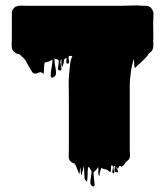

<svg xmlns="http://www.w3.org/2000/svg" viewBox="-20 -592 599 697"><path d="M537 -536Q537 -529 536.5 -522Q536 -515 536 -509Q536 -492 536.5 -475Q537 -458 536 -441Q538 -426 535 -416Q534 -412 531.5 -408Q529 -404 524 -400Q523 -400 522.5 -399.5Q522 -399 521 -399Q520 -398 518 -394Q517 -393 516 -391Q515 -389 513 -387Q508 -381 501.5 -375Q495 -369 489 -363L483 -358L474 -349Q473 -349 473 -348.5Q473 -348 473 -348Q469 -344 469 -345Q468 -350 467.5 -355Q467 -360 467 -365Q467 -368 467 -371Q467 -374 466 -378L460 -357Q456 -341 454 -321Q453 -319 453 -313Q452 -304 451.5 -295.5Q451 -287 451 -278V-46L452 -29Q452 -23 451 -21Q451 -14 439 -5Q438 -5 438 -4.5Q438 -4 437 -4Q435 -1 433 2.5Q431 6 429 8L423 12Q418 15 419 13.5Q420 12 419 11Q416 11 414 10Q413 11 411 15Q410 16 409.5 18.5Q409 21 407 20Q396 9 397 10.5Q398 12 403 18.5Q408 25 409 30.5Q410 36 399 32Q395 32 395.5 26Q396 20 397 14Q398 8 395 10Q391 12 392 19.5Q393 27 394.5 32.5Q396 38 391 37Q387 35 388 29Q389 23 390 16.5Q391 10 386 8Q386 8 385.5 8Q385 8 384 9Q383 11 383 19.5Q383 28 381 33Q381 34 376.5 30.5Q372 27 371 26Q367 23 361.5 22.5Q356 22 351 19Q350 19 348 17Q347 21 345.5 25Q344 29 343 32Q342 36 341.5 42.5Q341 49 339 46Q336 38 337 30Q338 22 336 14Q335 17 328 26Q327 27 324.5 29Q322 31 320 32Q319 40 321 54Q323 68 323.5 77.5Q324 87 316 84Q308 80 308 70Q308 60 310.5 48.5Q313 37 312 27Q312 27 311.5 27Q311 27 311 26Q310 26 309 24Q308 22 309 24Q308 22 307 20.5Q306 19 305 18Q305 17 304.5 16.5Q304 16 304 15Q300 15 300 14Q298 27 298 40.5Q298 54 296 67Q295 68 294 66Q293 64 292 63Q291 62 289.5 61.5Q288 61 288 60Q286 48 286 36Q286 24 284 12Q282 16 281.5 21Q281 26 279 31Q278 34 277.5 39.5Q277 45 275 42Q273 37 273 29.5Q273 22 271 15Q270 21 270 27.5Q270 34 268 39Q267 41 266 37Q265 33 264 31Q263 29 262 26.5Q261 24 260 21Q259 18 257.5 15Q256 12 255 9L247 0Q246 0 245.5 -0.5Q245 -1 244 -1Q237 -4 232 -12Q230 -16 230 -18Q229 -25 229.5 -32Q230 -39 230 -46V-234Q230 -254 229.5 -273.5Q229 -293 230 -312Q231 -318 231 -323.5Q231 -329 232 -334Q233 -348 235 -362.5Q237 -377 243 -389H234Q230 -389 230 -389Q228 -382 230.5 -371.5Q233 -361 226 -361Q220 -361 220.5 -368Q221 -375 222 -382Q220 -380 218 -380Q217 -379 215.5 -379Q214 -379 214 -378Q212 -373 211.5 -367.5Q211 -362 209 -357Q208 -355 207 -351.5Q206 -348 205 -349Q202 -356 203 -368.5Q204 -381 201 -375Q198 -370 200 -360.5Q202 -351 203 -343.5Q204 -336 197 -336Q188 -336 191 -349Q194 -362 193 -372Q193 -372 189 -376Q188 -376 187.5 -376.5Q187 -377 186 -377Q185 -377 184 -377.5Q183 -378 182 -378Q181 -378 179.5 -379.5Q178 -381 178 -379Q177 -368 180 -354Q183 -340 183.5 -328Q184 -316 173 -311Q164 -307 164 -319Q164 -331 167.5 -348Q171 -365 170 -375Q169 -376 166 -373Q165 -372 162 -371Q159 -370 158 -369Q155 -368 152 -367Q149 -366 146 -366Q145 -365 143.5 -365.5Q142 -366 142 -365Q140 -355 140 -344.5Q140 -334 138 -323Q138 -323 134 -327Q130 -330 126 -330Q121 -329 116 -326.5Q111 -324 106 -325Q100 -326 96 -332Q92 -338 90 -342Q83 -353 76.5 -366Q70 -379 57 -389L53 -393Q50 -396 45 -396L37 -399Q36 -401 34.5 -402Q33 -403 31 -404Q24 -411 23 -419Q22 -427 22.5 -436.5Q23 -446 23 -454V-544Q23 -555 30 -562Q31 -564 32 -564.5Q33 -565 34 -566Q36 -568 39 -568.5Q42 -569 43 -570Q51 -572 59.5 -571.5Q68 -571 75 -571H421Q441 -571 460.5 -572Q480 -573 499 -571H514Q530 -567 535 -552Q537 -548 537 -544.5Q537 -541 537 -536ZM250 0 254 7V5Q251 -2 251.5 -0.5Q252 1 250 0Z"/></svg>

Font: Rubik Wet Paint
Style: Regular
Weight: 400
Designer: Hubert and Fischer, NaN
Foundry: Hubert and Fischer, NaN
Version: Version 2.200